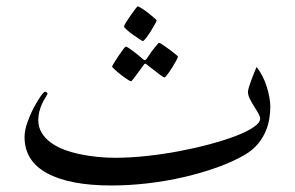

<svg xmlns="http://www.w3.org/2000/svg" viewBox="-20 -547 911 592"><path d="M813.5 -217.8Q813.5 -201.2 810.5 -181.9Q807.6 -162.6 799.3 -142.6Q791 -122.6 775.4 -103.5Q759.8 -84.5 734.9 -69.8Q698.2 -48.3 649.9 -31Q601.6 -13.7 546.9 -1Q492.2 11.7 435.1 18.3Q377.9 24.9 323.7 24.9Q194.8 24.9 125.2 -12.9Q55.7 -50.8 55.7 -124.5Q55.7 -144.5 64.2 -168.9Q72.8 -193.4 84 -214.6Q95.2 -235.8 105.2 -250Q115.2 -264.2 118.7 -264.2Q121.1 -264.2 123.8 -262.2Q126.5 -260.3 126.5 -257.8Q126.5 -256.3 125.5 -255.9Q123 -250.5 118.2 -242.9Q113.3 -235.4 108.9 -225.3Q104.5 -215.3 101.3 -203.1Q98.1 -190.9 98.1 -176.8Q98.1 -154.8 108.6 -137.5Q119.1 -120.1 137 -107.2Q154.8 -94.2 178.2 -85.4Q201.7 -76.7 227.8 -71.3Q253.9 -65.9 281.2 -63.2Q308.6 -60.5 334 -60.5Q381.8 -60.5 433.3 -66.2Q484.9 -71.8 534.7 -81.3Q584.5 -90.8 629.4 -103Q674.3 -115.2 708.5 -128.4Q742.7 -141.6 762.5 -155.3Q782.2 -168.9 782.2 -181.2Q782.2 -187.5 776.6 -197.5Q771 -207.5 763.4 -219.2Q755.9 -231 750.2 -242.4Q744.6 -253.9 744.6 -263.2Q744.6 -269.5 748 -280Q751.5 -290.5 755.6 -302.2Q759.8 -314 764.4 -324.5Q769 -335 771 -340.3Q780.8 -328.6 788.8 -313Q796.9 -297.4 802.2 -280.5Q807.6 -263.7 810.5 -247.1Q813.5 -230.5 813.5 -217.8ZM462.9 -483.9Q462.9 -481.4 457 -471.2Q451.2 -460.9 444.1 -449.5Q437 -438 429.9 -429.2Q422.9 -420.4 420.4 -420.4Q418.9 -420.4 409.7 -426.5Q400.4 -432.6 389.6 -440.2Q378.9 -447.8 370.6 -455.3Q362.3 -462.9 362.3 -465.3Q362.3 -467.8 368.4 -477.8Q374.5 -487.8 382.3 -498.8Q390.1 -509.8 396.7 -518.6Q403.3 -527.3 404.8 -527.3Q407.2 -527.3 417 -521.2Q426.8 -515.1 436.8 -507.3Q446.8 -499.5 454.8 -492.4Q462.9 -485.4 462.9 -483.9ZM528.8 -372.1Q528.8 -369.6 522.9 -359.1Q517.1 -348.6 510 -337.4Q502.9 -326.2 496.1 -317.1Q489.3 -308.1 486.8 -308.1Q485.4 -308.1 476.6 -314.2Q467.8 -320.3 458.5 -328.1Q446.8 -336.4 432.6 -348.1Q430.2 -350.6 427.2 -350.6Q425.3 -350.6 422.9 -346.7Q412.6 -332.5 404.8 -321.8L391.6 -304.2Q385.7 -296.4 383.8 -296.4Q381.8 -296.4 372.3 -302.5Q362.8 -308.6 352.5 -316.7Q342.3 -324.7 334 -332.3Q325.7 -339.8 325.7 -341.3Q325.7 -343.3 331.8 -353.3Q337.9 -363.3 345.2 -374.3Q352.5 -385.3 359.4 -394.3Q366.2 -403.3 367.7 -403.3Q371.1 -403.3 379.6 -397.2Q388.2 -391.1 397 -384.3Q407.7 -376 420.4 -364.7Q424.8 -361.3 426.8 -361.3Q428.7 -361.3 432.6 -366.2Q441.4 -379.9 449.2 -390.6Q456.5 -399.4 462.6 -407.2Q468.8 -415 470.7 -415Q472.7 -415 481.9 -408.9Q491.2 -402.8 501.5 -395Q511.7 -387.2 520.3 -380.4Q528.8 -373.5 528.8 -372.1Z"/></svg>

Font: Accordance
Style: Italic
Weight: 400
Italic angle: -11°
Version: Version 1.2 (build January 31, 2020) Miklal Software Solutio